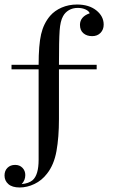

<svg xmlns="http://www.w3.org/2000/svg" viewBox="-23 -642 513 850"><path d="M374 -583Q371 -593 356 -600Q341 -607 321 -607Q299 -607 282 -597Q265 -587 256 -570Q244 -549 241 -506.5Q238 -464 238 -355H405V-335H238V-115Q238 -34 227 27Q216 88 185 127Q162 157 129.5 172.5Q97 188 64 188Q31 188 14 173Q-3 158 -3 135Q-3 114 10 101Q23 88 44 88Q64 88 76.5 101Q89 114 89 133Q89 156 73 173Q104 170 121 156Q148 133 148 65V-335H28V-355H148Q148 -443 159 -490.5Q170 -538 199 -572Q219 -595 250 -608.5Q281 -622 318 -622Q371 -622 403.5 -596Q436 -570 436 -533Q436 -511 422 -496.5Q408 -482 385 -482Q361 -482 346 -495Q331 -508 331 -532Q331 -550 342 -563Q353 -576 374 -583Z"/></svg>

Font: Playfair Display SC
Style: Regular
Weight: 400
Designer: Claus Eggers Sørensen
Foundry: Claus Eggers Sørensen
Version: Version 1.200; ttfautohint (v1.6)